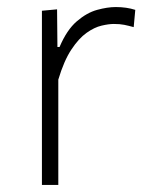

<svg xmlns="http://www.w3.org/2000/svg" viewBox="-20 -525 432 545"><path d="M99 0Q99 -56 99 -107.8Q99 -159.5 99 -220.5V-270.5Q99 -324.5 99 -381.5Q99 -438.5 99 -494.5L142 -498.5L143 -391.5H149Q169.5 -440 198 -464.5Q226.5 -489 255.8 -497Q285 -505 308.5 -505Q324 -505 337.8 -503Q351.5 -501 364 -497L359.5 -448Q345 -452 332.8 -454.5Q320.5 -457 303 -457Q288.5 -457 268.2 -452.2Q248 -447.5 225.8 -431.8Q203.5 -416 182.5 -384.2Q161.5 -352.5 145.5 -299V-219Q145.5 -159.5 145.5 -107.8Q145.5 -56 145.5 0Z"/></svg>

Font: Commissioner Thin ExtraLight
Style: Regular
Weight: 250
Version: Version 1.000